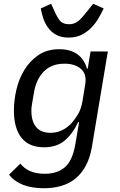

<svg xmlns="http://www.w3.org/2000/svg" viewBox="-20 -790 640 1022"><path d="M214 212Q85 212 28 140L88 81Q109 107 141 121Q173 135 218 135Q285 135 325.5 100Q366 65 381 -22L401 -140H396Q367 -78 324.5 -42Q282 -6 215 -6Q134 -6 94 -57Q54 -108 54 -202Q54 -256 67.5 -313.5Q81 -371 110.5 -419Q140 -467 185.5 -497.5Q231 -528 295 -528Q412 -528 443 -425H447L462 -516H554L469 -7Q459 51 436.5 92.5Q414 134 381.5 160.5Q349 187 306.5 199.5Q264 212 214 212ZM249 -83Q280 -83 309 -96Q338 -109 364 -138Q379 -155 395.5 -182.5Q412 -210 419 -251L434 -344Q442 -395 411 -423Q380 -451 323 -451Q254 -451 213 -409Q172 -367 161 -298L152 -246Q150 -233 148.5 -223Q147 -213 147 -201Q147 -144 172.5 -113.5Q198 -83 249 -83ZM346 -590Q305 -590 278.5 -605Q252 -620 235.5 -643Q219 -666 210 -693.5Q201 -721 197 -745L252 -770L268 -735Q284 -698 299.5 -679.5Q315 -661 348 -661Q363 -661 375 -665.5Q387 -670 398 -679Q409 -688 421 -702Q433 -716 449 -736L476 -770L532 -745Q520 -720 504 -692.5Q488 -665 466 -642.5Q444 -620 414.5 -605Q385 -590 346 -590Z"/></svg>

Font: IBM Plex Mono Text
Style: Italic
Weight: 450
Italic angle: -9°
Monospace: yes
Designer: Mike Abbink, Paul van der Laan, Pieter van Rosmalen
Foundry: Bold Monday
Version: Version 2.1